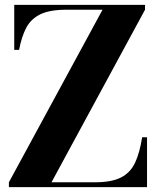

<svg xmlns="http://www.w3.org/2000/svg" viewBox="-20 -770 666 790"><path d="M38.6 -750H576.7V-730L191.9 -20H370.6Q439.2 -20 477.9 -39.8Q516.6 -59.6 535.8 -100.6Q554.9 -141.6 564.9 -205.1H585V0H16.6V-20L401.9 -730H252.9Q184.6 -730 145.8 -711.1Q106.9 -692.1 87.8 -655.3Q68.6 -618.4 58.6 -564.9H38.6Z"/></svg>

Font: Bodoni* 11
Style: Bold
Weight: 700
Version: Version 2.000; ttfautohint (v1.8.1)